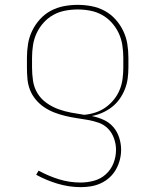

<svg xmlns="http://www.w3.org/2000/svg" viewBox="-20 -548 640 791"><path d="M313 223Q265 223 218 209Q171 195 129 172L139 155Q179 177 222.5 190.5Q266 204 312 204Q340 204 367.5 196.5Q395 189 416 170Q437 151 447.5 124.5Q458 98 458 69Q458 46 450 23Q442 0 426 -17Q410 -34 387.5 -42Q365 -50 341.5 -54Q318 -58 295 -61.5Q272 -65 249 -70.5Q226 -76 204 -84.5Q182 -93 162.5 -106Q143 -119 127.5 -137.5Q112 -156 103.5 -178Q95 -200 93 -223.5Q91 -247 91 -270V-310Q91 -339 95.5 -367Q100 -395 112.5 -421Q125 -447 144.5 -468.5Q164 -490 189 -503.5Q214 -517 242.5 -522.5Q271 -528 300 -528Q329 -528 357.5 -522.5Q386 -517 411 -503.5Q436 -490 455.5 -468.5Q475 -447 487.5 -421Q500 -395 504.5 -367Q509 -339 509 -310V-270Q509 -247 506 -224.5Q503 -202 494.5 -180.5Q486 -159 472.5 -140Q459 -121 441 -107Q423 -93 401.5 -83.5Q380 -74 358 -70Q383 -65 406.5 -54.5Q430 -44 446.5 -25Q463 -6 471 19Q479 44 479 69Q479 90 473.5 111Q468 132 457.5 150.5Q447 169 431 183.5Q415 198 395.5 207Q376 216 355 219.5Q334 223 313 223ZM327 -75Q350 -77 373 -84.5Q396 -92 415 -105.5Q434 -119 449 -137.5Q464 -156 473 -178Q482 -200 485 -223.5Q488 -247 488 -270V-310Q488 -336 484 -362Q480 -388 469 -411.5Q458 -435 440.5 -454.5Q423 -474 400.5 -486.5Q378 -499 352 -504Q326 -509 300 -509Q274 -509 248 -504Q222 -499 199.5 -486.5Q177 -474 159.5 -454.5Q142 -435 131 -411.5Q120 -388 116 -362Q112 -336 112 -310V-270Q112 -243 116 -215.5Q120 -188 134 -164.5Q148 -141 171 -124.5Q194 -108 220 -98.5Q246 -89 273 -84Q300 -79 327 -75Z"/></svg>

Font: Iosevka SS04 Thin Extended
Style: Regular
Weight: 100
Width: 7
Monospace: yes
Designer: Belleve Invis
Foundry: Belleve Invis
Version: Version 19.0.0; ttfautohint (v1.8.4)